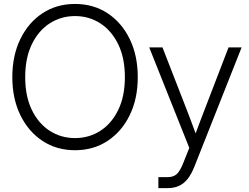

<svg xmlns="http://www.w3.org/2000/svg" viewBox="-20 -758 1271 982"><path d="M363.8 10.3Q269.5 10.3 197.3 -37.4Q125 -85 84 -169.4Q43 -253.9 43 -363.3Q43 -473.6 84 -558.1Q125 -642.6 197.3 -690.2Q269.5 -737.8 363.8 -737.8Q458 -737.8 530.3 -690.2Q602.5 -642.6 643.6 -558.1Q684.6 -473.6 684.6 -363.3Q684.6 -253.4 643.6 -169.2Q602.5 -85 530.3 -37.4Q458 10.3 363.8 10.3ZM363.8 -51.8Q435.5 -51.8 493.2 -88.9Q550.8 -126 584.7 -195.8Q618.7 -265.6 618.7 -363.3Q618.7 -461.4 584.7 -531.2Q550.8 -601.1 493.2 -638.4Q435.5 -675.8 363.8 -675.8Q292.5 -675.8 234.6 -638.7Q176.8 -601.6 142.8 -531.5Q108.9 -461.4 108.9 -363.3Q108.9 -266.1 142.6 -196.3Q176.3 -126.5 234.1 -89.1Q292 -51.8 363.8 -51.8ZM790 204.1V147.9H837.9Q866.7 147.9 883.8 132.6Q900.9 117.2 916.5 77.6L948.2 -1.5L743.2 -515.6H811L933.6 -200.7Q957.5 -139.2 980.5 -75.7Q992.2 -106.9 1003.9 -138.2Q1015.6 -169.4 1027.8 -200.7L1148.9 -515.6H1215.8L972.7 98.1Q950.7 152.8 918.5 178.5Q886.2 204.1 837.9 204.1Z"/></svg>

Font: Inter Display Light
Style: Regular
Weight: 300
Designer: Rasmus Andersson
Foundry: rsms
Version: Version 4.000;git-a52131595